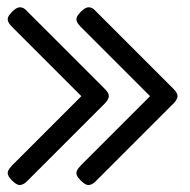

<svg xmlns="http://www.w3.org/2000/svg" viewBox="-20 -486 526 531"><path d="M13 13Q5 5 2.5 -1.5Q0 -8 3 -14.5Q6 -21 14 -29L205 -220L14 -411Q6 -419 3 -425.5Q0 -432 2.5 -438.5Q5 -445 13 -453Q21 -461 27.5 -464Q34 -467 41 -465Q48 -463 55 -455L270 -240Q275 -235 278 -230Q281 -225 281 -220Q281 -216 278 -210.5Q275 -205 270 -200L55 15Q48 22 41 24.5Q34 27 27.5 24Q21 21 13 13ZM203 13Q195 5 192.5 -1.5Q190 -8 193 -14.5Q196 -21 204 -29L395 -220L204 -411Q196 -419 193 -425.5Q190 -432 192.5 -438.5Q195 -445 203 -453Q211 -461 217.5 -464Q224 -467 231 -465Q238 -463 245 -455L460 -240Q465 -235 468 -230Q471 -225 471 -220Q471 -216 468 -210.5Q465 -205 460 -200L245 15Q238 22 231 24.5Q224 27 217.5 24Q211 21 203 13Z"/></svg>

Font: Fredoka Light
Style: Regular
Weight: 300
Designer: Ben Nathan
Foundry: Milena B. Brandão, Ben Nathan
Version: Version 2.001